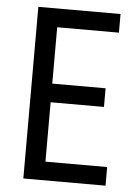

<svg xmlns="http://www.w3.org/2000/svg" viewBox="-52 -761 580 802"><g transform="rotate(5 238.0 -360.0)"><path d="M76.2 0V-719.7H420.9V-641.6H162.1V-405.3H385.7V-327.1H162.1V-78.1H420.9V0Z"/></g></svg>

Font: Reddit Sans Condensed
Style: Regular
Weight: 400
Designer: Stephen Hutchings
Foundry: Reddit
Version: Version 1.014